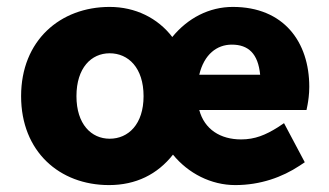

<svg xmlns="http://www.w3.org/2000/svg" viewBox="-20 -523 950 555"><path d="M297 -369C351 -369 395 -327 395 -245C395 -164 351 -122 297 -122C244 -122 201 -164 201 -245C201 -327 244 -369 297 -369ZM295 12C373 12 435 -19 480 -76C524 -22 590 12 660 12C733 12 796 -11 846 -44L861 -54L801 -167L783 -155C748 -133 717 -120 677 -120C617 -120 571 -149 556 -205H866L869 -220C871 -231 874 -250 874 -272C874 -402 800 -503 653 -503C585 -503 523 -471 478 -416C436 -471 371 -503 297 -503C154 -503 41 -406 41 -245C41 -85 152 12 295 12ZM650 -394C698 -394 726 -368 732 -307H556C570 -366 607 -394 650 -394Z"/></svg>

Font: Falling Sky
Style: ExBd
Weight: 400
Designer: Paul D. Hunt
Foundry: Adobe Systems Incorporated
Version: Version 1.02